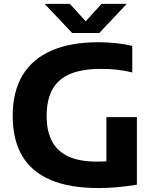

<svg xmlns="http://www.w3.org/2000/svg" viewBox="-20 -969 802 998"><path d="M493.5 8.5Q343.5 8.5 244.2 -33.2Q145 -75 95.5 -158.5Q46 -242 46 -367.5Q46 -492.5 97.2 -577.8Q148.5 -663 248 -706.2Q347.5 -749.5 492 -749.5Q535.5 -749.5 580 -745Q624.5 -740.5 667.5 -730.5V-592.5Q626.5 -602.5 586.2 -606.8Q546 -611 506 -611Q409.5 -611 346.8 -585.5Q284 -560 253.2 -505.8Q222.5 -451.5 222.5 -365.5Q222.5 -286 251 -233.5Q279.5 -181 337 -155Q394.5 -129 482 -129Q517 -129 551.5 -131.8Q586 -134.5 614.5 -139L533 -67.5V-360H691.5V-9Q640 -0.5 591.5 4Q543 8.5 493.5 8.5ZM355 -797.5 212 -949H343L439.5 -843H411.5L508 -949H639L496 -797.5Z"/></svg>

Font: Encode Sans SC SemiExpanded
Style: Bold
Weight: 700
Width: 6
Designer: Multiple Designers
Foundry: Impallari Type
Version: Version 3.002